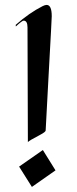

<svg xmlns="http://www.w3.org/2000/svg" viewBox="-20 -735 307 770"><path d="M167 -715.3Q187.5 -715.3 187.5 -669.9Q187.5 -658.2 184.6 -609.9Q179.2 -517.1 174.6 -427Q169.9 -336.9 163.1 -211.4Q162.6 -205.6 140.1 -193.8Q95.2 -170.4 91.8 -165L90.3 -625Q90.3 -652.3 74.7 -652.3Q68.8 -652.3 43.5 -628.9L43 -635.3Q97.7 -683.6 150.9 -710.4Q160.6 -715.3 167 -715.3ZM202.6 -51.8 107.9 14.6 56.6 -66.9 151.9 -133.3Z"/></svg>

Font: Fondamento
Style: Regular
Weight: 400
Version: Version 1.000